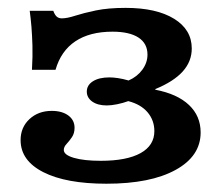

<svg xmlns="http://www.w3.org/2000/svg" viewBox="-20 -448 560 480"><path d="M246.1 11.3Q145.2 11.3 88.3 -17.6Q31.5 -46.5 31.5 -97.7Q31.5 -129.6 53.6 -150.2Q75.7 -170.8 109.5 -170.8Q135.1 -170.8 150.8 -159.3Q166.4 -147.8 166.4 -128.4Q166.4 -114.7 159.8 -105Q153.2 -95.4 146.4 -88.1Q139.5 -80.8 139.5 -73.1Q139.5 -60.8 164.6 -53.4Q189.7 -46 232 -46Q296.8 -46 331.4 -65.2Q365.9 -84.4 365.9 -120.2Q365.9 -147.1 349 -167.2Q332 -187.2 300.7 -195.2Q287.8 -190.4 273 -187.4Q258.3 -184.4 247 -184.4Q224.4 -184.4 210.7 -194Q197 -203.7 197 -219Q197 -235.1 212.3 -244.8Q227.6 -254.5 253.5 -254.5Q263.4 -254.5 275.3 -252.7Q287.1 -250.9 301.5 -246.8Q323 -256.2 335.9 -273.8Q348.7 -291.4 348.7 -311.4Q348.7 -339.3 326.2 -354.1Q303.6 -368.8 261.2 -368.8Q204.3 -368.8 168.3 -344.7Q132.4 -320.7 118.8 -273.5H59.9Q61.9 -308.1 61.1 -334.1Q60.3 -360 58.6 -381.2Q56.8 -402.4 54.3 -421H113.2Q116.8 -411 121.8 -406.5Q126.8 -402.1 134.5 -402.1Q147.8 -402.1 168.3 -408.8Q188.8 -415.4 219.6 -421.9Q250.5 -428.3 294.1 -428.3Q371 -428.3 415.2 -401.1Q459.4 -373.9 459.4 -326.8Q459.4 -294.4 436.8 -269.3Q414.2 -244.2 368.3 -225.3V-223.7Q423.2 -213.2 452.4 -185.6Q481.6 -158.1 481.6 -116.9Q481.6 -57.6 418.9 -23.2Q356.2 11.3 246.1 11.3Z"/></svg>

Font: Playfair 5pt SemiExpanded Light
Style: Regular
Weight: 300
Width: 6
Designer: Claus Eggers Sørensen
Foundry: Claus Eggers Sørensen
Version: Version 2.203